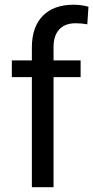

<svg xmlns="http://www.w3.org/2000/svg" viewBox="-20 -780 389 800"><path d="M112.8 0V-458.5H29.3V-528.3H112.8V-582.5Q112.8 -667.5 158.2 -713.9Q203.6 -760.3 286.6 -760.3Q317.9 -760.3 348.6 -752L343.8 -678.7Q320.8 -683.1 294.9 -683.1Q251 -683.1 227.1 -657.5Q203.1 -631.8 203.1 -584V-528.3H315.9V-458.5H203.1V0Z"/></svg>

Font: RobotoSquareBracket
Style: Square-Bracket
Weight: 400
Version: Version 2.137; 2017